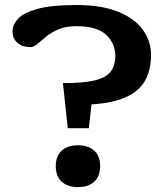

<svg xmlns="http://www.w3.org/2000/svg" viewBox="-20 -738 668 766"><path d="M285.5 -718Q384 -718 450.2 -691.5Q516.5 -665 549.5 -620Q582.5 -575 582.5 -518.5Q582.5 -460.5 560 -418.5Q537.5 -376.5 485.5 -351.8Q433.5 -327 345 -321.5L334.5 -226.5H250.5L231 -406.5Q312.5 -406 358 -417.2Q403.5 -428.5 421.8 -452.5Q440 -476.5 440 -516Q440 -564 403.8 -598.8Q367.5 -633.5 285 -633.5Q242 -633.5 212.8 -620.8Q183.5 -608 163.5 -591.5Q143.5 -575 129 -562.5Q114.5 -550 102 -550Q69.5 -550 49.8 -567Q30 -584 30 -613Q30 -639.5 52.2 -663.5Q74.5 -687.5 130.2 -702.8Q186 -718 285.5 -718ZM291 -158.5Q332 -158.5 355.8 -137Q379.5 -115.5 379.5 -75.5Q379.5 -34.5 355.8 -13Q332 8.5 291 8.5Q250 8.5 226.2 -13Q202.5 -34.5 202.5 -75.5Q202.5 -115.5 226.2 -137Q250 -158.5 291 -158.5Z"/></svg>

Font: Newsreader 6pt Medium
Style: Regular
Weight: 500
Designer: Hugues Gentile
Foundry: Production Type
Version: Version 1.003; ttfautohint (v1.8.3)